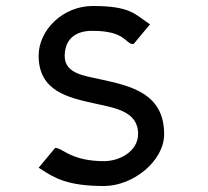

<svg xmlns="http://www.w3.org/2000/svg" viewBox="-20 -610 695 641"><path d="M423 -463H426L481 -529L476 -532C430 -563 414 -590 290 -590C189 -590 109 -509 109 -424C109 -305 209 -284 294 -265C359 -250 441 -241 441 -163C441 -105 380 -72 327 -72C220 -72 190 -114 167 -116H164L109 -50L114 -47C161 -16 205 11 327 11C425 11 528 -73 528 -162C528 -299 416 -323 316 -345C264 -357 196 -363 196 -423C196 -479 232 -508 290 -507C398 -507 399 -464 423 -463Z"/></svg>

Font: Charger Monospace
Style: Regular
Weight: 400
Designer: Jasper
Foundry: Cannot Into Space Fonts
Version: Version 0.980